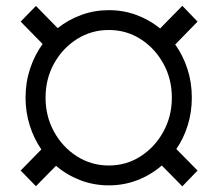

<svg xmlns="http://www.w3.org/2000/svg" viewBox="-20 -638 758 671"><path d="M69.3 -296.9Q69.3 -350.6 85.2 -398.2Q101.1 -445.8 128.9 -484.4L52.2 -562.5L105.5 -617.2L181.6 -539.6Q218.8 -569.3 264.4 -585.9Q310.1 -602.5 360.4 -602.5Q411.1 -602.5 456.8 -585.7Q502.4 -568.8 539.6 -538.6L617.2 -617.7L670.4 -562.5L592.3 -482.4Q619.6 -444.3 635 -397.2Q650.4 -350.1 650.4 -296.9Q650.4 -246.1 636.2 -200.4Q622.1 -154.8 596.2 -117.2L670.4 -42L617.2 13.2L545.4 -59.6Q507.8 -26.9 460.4 -8.5Q413.1 9.8 360.4 9.8Q307.6 9.8 260.5 -8.3Q213.4 -26.4 175.8 -58.6L105.5 12.7L52.2 -42L124.5 -115.7Q98.6 -153.3 84 -199.5Q69.3 -245.6 69.3 -296.9ZM139.2 -296.9Q139.2 -231.4 168.9 -177.5Q198.7 -123.5 249 -91.6Q299.3 -59.6 360.4 -59.6Q421.4 -59.6 471.2 -91.6Q521 -123.5 550.8 -177.5Q580.6 -231.4 580.6 -296.9Q580.6 -362.3 550.8 -416Q521 -469.7 471.2 -501.5Q421.4 -533.2 360.4 -533.2Q299.3 -533.2 249 -501.5Q198.7 -469.7 168.9 -416Q139.2 -362.3 139.2 -296.9Z"/></svg>

Font: Vazirmatn RD FD Light
Style: Regular
Weight: 300
Designer: Saber Rastikerdar
Foundry: Saber Rastikerdar
Version: Version 33.003